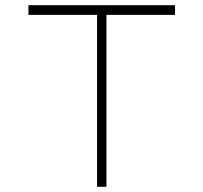

<svg xmlns="http://www.w3.org/2000/svg" viewBox="-20 -716 780 736"><path d="M651 -696V-659H388V0H352V-659H89V-696Z"/></svg>

Font: M Major Mono Display
Style: Regular
Weight: 400
Designer: Emre Parlak
Foundry: Emre Parlak
Version: Version 2.000; ttfautohint (v1.8) -l 8 -r 50 -G 200 -x 14 -D